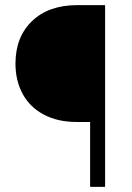

<svg xmlns="http://www.w3.org/2000/svg" viewBox="-20 -731 515 751"><path d="M332.5 0V-253.9H279.8Q206.5 -253.9 152.3 -282.2Q98.1 -310.5 69.3 -362.5Q40.5 -414.6 40.5 -482.4Q40.5 -586.4 105.5 -648.7Q170.4 -710.9 281.7 -710.9H391.1V0Z"/></svg>

Font: RobotoDraft Light
Style: Regular
Weight: 300
Version: Version 2.001151; 2014